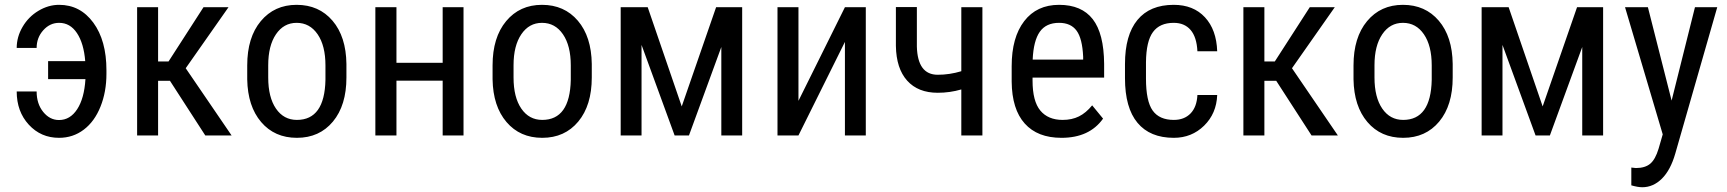

<svg xmlns="http://www.w3.org/2000/svg" viewBox="-20 -558 7114 791"><path d="M223.6 -463.9Q185.5 -463.9 158.2 -433.3Q130.9 -402.8 130.9 -360.4H48.8Q48.8 -405.8 73 -447.3Q97.2 -488.8 138.2 -513.4Q179.2 -538.1 223.6 -538.1Q310.5 -538.1 364.5 -464.6Q418.5 -391.1 418.5 -268.6V-253.9Q418.5 -179.7 394 -118.7Q369.6 -57.6 325.2 -23.9Q280.8 9.8 223.1 9.8Q148.4 9.8 98.6 -44.4Q48.8 -98.6 48.8 -181.2H130.9Q130.9 -130.4 158 -96.9Q185.1 -63.5 223.1 -63.5Q269 -63.5 298.1 -108.2Q327.1 -152.8 332 -231.9H178.2V-306.2H331.1Q325.2 -379.4 297.1 -421.6Q269 -463.9 223.6 -463.9Z M680.2 -225.1H631.3V0H544.9V-528.3H631.3V-304.7H674.3L818.4 -528.3H921.4L745.1 -276.9L934.1 0H825.7Z M998.5 -288.6Q998.5 -403.8 1054.4 -470.9Q1110.4 -538.1 1202.1 -538.1Q1293.9 -538.1 1349.9 -472.7Q1405.8 -407.2 1407.2 -294.4V-238.8Q1407.2 -124 1351.6 -57.1Q1295.9 9.8 1203.1 9.8Q1111.3 9.8 1055.9 -55.2Q1000.5 -120.1 998.5 -231ZM1085 -238.8Q1085 -157.2 1116.9 -110.6Q1148.9 -64 1203.1 -64Q1317.4 -64 1320.8 -229V-288.6Q1320.8 -369.6 1288.6 -416.7Q1256.3 -463.9 1202.1 -463.9Q1148.9 -463.9 1116.9 -416.7Q1085 -369.6 1085 -289.1Z M1889.6 0H1803.7V-225.6H1613.3V0H1526.4V-528.3H1613.3V-299.3H1803.7V-528.3H1889.6Z M2009.3 -288.6Q2009.3 -403.8 2065.2 -470.9Q2121.1 -538.1 2212.9 -538.1Q2304.7 -538.1 2360.6 -472.7Q2416.5 -407.2 2418 -294.4V-238.8Q2418 -124 2362.3 -57.1Q2306.6 9.8 2213.9 9.8Q2122.1 9.8 2066.7 -55.2Q2011.2 -120.1 2009.3 -231ZM2095.7 -238.8Q2095.7 -157.2 2127.7 -110.6Q2159.7 -64 2213.9 -64Q2328.1 -64 2331.5 -229V-288.6Q2331.5 -369.6 2299.3 -416.7Q2267.1 -463.9 2212.9 -463.9Q2159.7 -463.9 2127.7 -416.7Q2095.7 -369.6 2095.7 -289.1Z M2788.6 -119.6 2930.2 -528.3H3037.6V0H2951.7V-364.3L2818.4 0H2759.3L2623 -373V0H2537.1V-528.3H2648.4Z M3460.9 -528.3H3546.9V0H3460.9V-385.3L3269.5 0H3183.1V-528.3H3269.5V-142.6Z M4027.3 0H3940.4V-189.5Q3893.1 -175.8 3843.3 -175.8Q3762.2 -175.8 3717.3 -225.8Q3672.4 -275.9 3670.9 -368.7V-528.8H3757.3V-366.2Q3760.3 -250 3843.3 -250Q3892.1 -250 3940.4 -264.6V-528.3H4027.3Z M4353 9.8Q4254.4 9.8 4201.7 -49.1Q4148.9 -107.9 4147.9 -221.7V-285.6Q4147.9 -403.8 4199.5 -470.9Q4251 -538.1 4343.3 -538.1Q4436 -538.1 4481.9 -479Q4527.8 -419.9 4528.8 -294.9V-238.3H4233.9V-226.1Q4233.9 -141.1 4265.9 -102.5Q4297.9 -64 4357.9 -64Q4396 -64 4425 -78.4Q4454.1 -92.8 4479.5 -124L4524.4 -69.3Q4468.3 9.8 4353 9.8ZM4343.3 -463.9Q4289.6 -463.9 4263.7 -427Q4237.8 -390.1 4234.4 -312.5H4442.4V-324.2Q4439 -399.4 4415.3 -431.6Q4391.6 -463.9 4343.3 -463.9Z M4815.9 -64Q4858.9 -64 4884.8 -90.6Q4910.6 -117.2 4913.1 -166.5H4994.6Q4991.7 -90.3 4940.7 -40.3Q4889.6 9.8 4815.9 9.8Q4717.8 9.8 4666.3 -52Q4614.7 -113.8 4614.7 -235.8V-293.9Q4614.7 -413.6 4666 -475.8Q4717.3 -538.1 4815.4 -538.1Q4896.5 -538.1 4944.1 -486.8Q4991.7 -435.5 4994.6 -346.7H4913.1Q4910.2 -405.3 4885 -434.6Q4859.9 -463.9 4815.4 -463.9Q4757.8 -463.9 4730 -426Q4702.1 -388.2 4701.2 -301.8V-234.4Q4701.2 -141.1 4728.8 -102.5Q4756.3 -64 4815.9 -64Z M5237.8 -225.1H5189V0H5102.5V-528.3H5189V-304.7H5231.9L5376 -528.3H5479L5302.7 -276.9L5491.7 0H5383.3Z M5556.2 -288.6Q5556.2 -403.8 5612.1 -470.9Q5668 -538.1 5759.8 -538.1Q5851.6 -538.1 5907.5 -472.7Q5963.4 -407.2 5964.8 -294.4V-238.8Q5964.8 -124 5909.2 -57.1Q5853.5 9.8 5760.7 9.8Q5668.9 9.8 5613.5 -55.2Q5558.1 -120.1 5556.2 -231ZM5642.6 -238.8Q5642.6 -157.2 5674.6 -110.6Q5706.5 -64 5760.7 -64Q5875 -64 5878.4 -229V-288.6Q5878.4 -369.6 5846.2 -416.7Q5814 -463.9 5759.8 -463.9Q5706.5 -463.9 5674.6 -416.7Q5642.6 -369.6 5642.6 -289.1Z M6335.4 -119.6 6477.1 -528.3H6584.5V0H6498.5V-364.3L6365.2 0H6306.2L6169.9 -373V0H6084V-528.3H6195.3Z M6866.7 -143.6 6962.9 -528.3H7054.7L6881.8 74.7Q6862.3 142.6 6826.7 178Q6791 213.4 6745.6 213.4Q6728 213.4 6700.7 205.6V132.3L6719.7 134.3Q6757.3 134.3 6778.6 116.5Q6799.8 98.6 6813 54.7L6830.1 -4.4L6674.8 -528.3H6769Z"/></svg>

Font: Roboto Condensed
Style: Regular
Weight: 400
Designer: Google
Version: Version 2.001047; 2015